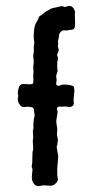

<svg xmlns="http://www.w3.org/2000/svg" viewBox="-20 -636 324 660"><path d="M160.2 1Q160.2 2.9 145 2Q129.9 1 128.9 1L113.8 3.9Q94.7 3.9 89.8 -20Q88.9 -26.9 90.3 -39.1Q91.8 -51.3 91.8 -53.2L88.9 -63L90.8 -77.1L91.8 -112.8Q91.8 -114.3 94.2 -124L92.8 -148.9Q92.8 -156.2 94.2 -165L92.8 -183.1L95.2 -196.8Q95.2 -200.7 94.7 -204.1Q94.2 -208 96.2 -225.1L99.1 -238.8L96.2 -261.2Q95.2 -269 73.2 -269Q71.3 -269 62.5 -268.1Q53.7 -267.1 47.4 -276.9Q41 -286.1 41 -296.4L43 -306.2L41 -316.4L43 -329.1Q45.9 -347.2 60.1 -347.2L82 -346.2Q93.3 -346.2 94.2 -350.6Q95.2 -355 94.2 -377.9L95.2 -388.2L94.2 -405.8L96.2 -422.9L95.2 -433.1Q94.2 -436 94.2 -445.8L96.2 -457V-478L98.1 -490.2L96.2 -502Q95.2 -508.8 96.7 -528.3Q98.1 -547.9 105 -559.1Q111.8 -570.3 112.8 -574.2Q113.3 -578.1 115.2 -579.6Q117.2 -581.1 121.1 -583.5Q125 -585.9 131.8 -591.8Q138.7 -597.7 144 -599.6Q148.9 -601.6 150.9 -603.5Q152.8 -605.5 154.3 -605.5Q156.2 -606 157.2 -606.9Q158.2 -607.9 160.2 -607.9L192.9 -615.2L203.1 -611.8L213.9 -615.2Q230 -618.2 236.8 -599.1Q238.8 -598.6 237.8 -591.8Q236.8 -585 237.8 -568.4Q239.3 -540.5 234.4 -537.1Q229.5 -533.2 220.2 -533.2Q209.5 -530.3 200.7 -531.7Q191.9 -533.2 184.1 -520Q183.1 -518.1 183.1 -516.1L182.1 -506.8L179.2 -495.1L180.2 -484.9Q180.2 -483.9 179.2 -480.5Q178.2 -476.6 180.2 -471.7Q182.1 -466.8 182.1 -462.9L175.8 -446.8L179.2 -438Q179.2 -431.6 176.8 -421.9V-400.9L178.2 -393.1Q178.2 -391.1 172.9 -375L174.8 -360.8L172.9 -348.1Q175.3 -335.9 193.8 -345.2Q203.6 -346.2 216.8 -344.2Q230 -341.8 232.4 -339.8Q234.9 -337.9 235.8 -324.2L232.9 -293L233.9 -282.2Q233.9 -271 221.2 -268.1L203.1 -270L191.9 -269Q180.7 -271 177.2 -266.6Q173.8 -262.2 178.2 -252.9L173.8 -223.1Q172.9 -216.8 174.8 -207Q176.8 -197.3 176.8 -194.8L175.8 -172.9L179.2 -155.8L178.2 -147.9Q177.2 -147 177.7 -144Q178.2 -141.1 176.8 -137.2Q174.8 -133.3 174.8 -130.9L180.2 -99.1L176.8 -56.2V-34.2L179.2 -20Q178.7 -12.7 171.9 -5.9Q165 1 160.2 1Z"/></svg>

Font: AntiqueNobleRegular
Style: Regular
Weight: 400
Version: Version 0.1